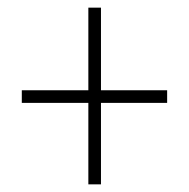

<svg xmlns="http://www.w3.org/2000/svg" viewBox="-20 -604 495 502"><path d="M244 -368V-584H211V-368H37V-335H211V-122H244V-335H417V-368Z"/></svg>

Font: Noto Sans Thai Looped Condensed ExtraLight
Style: Regular
Weight: 200
Width: 3
Designer: Sasikarn Vongin, Ben Mitchell
Foundry: The Fontpad Ltd
Version: Version 1.001